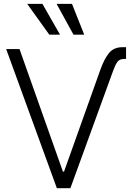

<svg xmlns="http://www.w3.org/2000/svg" viewBox="-20 -984 691 1004"><path d="M504.9 -619.6Q525.4 -676.8 550.3 -707Q575.2 -737.3 621.6 -737.3H639.2V-675.8H630.4Q604.5 -675.8 593.3 -659.7Q582 -643.6 570.8 -611.8L348.1 0H277.3L12.2 -727.5H82L309.1 -86.4L314.9 -86.9ZM237.8 -802.7 122.1 -963.9H201.7L293.9 -802.7ZM364.3 -802.7 275.9 -963.9H356.4L420.4 -802.7Z"/></svg>

Font: Inter Tight Light
Style: Regular
Weight: 300
Designer: Rasmus Andersson
Foundry: rsms
Version: Version 3.004